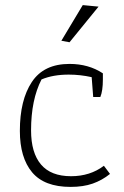

<svg xmlns="http://www.w3.org/2000/svg" viewBox="-20 -725 486 754"><path d="M221 -565 305 -705 367 -699 253 -559ZM58 -211Q58 -332 105 -403Q152 -474 253 -474Q328 -474 384 -437V-413Q384 -368 374 -344H346L340 -422Q295 -432 250 -432Q188 -432 143 -413Q102 -333 102 -213Q102 -125 141 -79Q180 -33 259 -33Q334 -33 388 -74L412 -42Q381 -17 344 -4Q307 9 257 9Q154 9 106 -48.5Q58 -106 58 -211Z"/></svg>

Font: Athiti Light
Style: Regular
Weight: 300
Designer: CadsonDemak Team
Foundry: CadsonDemak
Version: Version 1.033